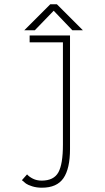

<svg xmlns="http://www.w3.org/2000/svg" viewBox="-20 -865 490 894"><path d="M366 -724H317L230 -815L142 -724H93L214 -845H245ZM306 -700V-171Q306 -80 275.5 -35.5Q245 9 175 9Q150 9 129.8 2.5Q109.5 -4 101 -10.2Q92.5 -16.5 82 -26L106 -53Q115.5 -42 133.2 -33Q151 -24 174 -24Q230.5 -24 251.8 -62.5Q273 -101 273 -191V-668H118V-700Z"/></svg>

Font: League Mono Condensed Thin
Style: Regular
Weight: 100
Width: 1
Designer: Tyler Finck
Foundry: The League of Moveable Type / Tyler Finck
Version: Version 2.210